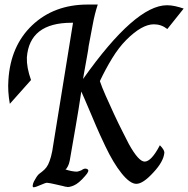

<svg xmlns="http://www.w3.org/2000/svg" viewBox="-20 -813 816 832"><path d="M646.7 -707.7Q594.9 -707.7 527.2 -640Q494.9 -607.7 465.9 -560.3Q436.9 -512.8 412.8 -461.5Q421 -436.9 437.9 -398.5Q454.9 -360 474.1 -318.7Q493.3 -277.4 511.3 -242.1Q529.2 -206.7 538.5 -188.7Q580.5 -112.8 606.7 -112.8Q635.9 -112.8 672.8 -183.6Q692.3 -164.1 692.3 -151.3Q688.7 -112.8 645.1 -66.2Q600 -16.4 570.8 -16.4Q543.6 -16.4 507.2 -61.5Q470.8 -106.7 435.9 -180.5Q430.8 -190.3 413.6 -228.2Q396.4 -266.2 379 -308.2Q361.5 -350.3 346.9 -383.3Q332.3 -416.4 332.3 -416.4Q321 -340 307.9 -265.1Q294.9 -190.3 282.1 -116.4Q279 -101.5 274.1 -92.6Q269.2 -83.6 266.2 -80.5L263.1 -79Q275.9 -74.4 289.7 -71.8Q303.6 -69.2 312.8 -69.2Q316.4 -69.2 326.2 -72.6Q335.9 -75.9 338.5 -79Q350.3 -85.6 359.7 -79.2Q369.2 -72.8 348.7 -50.3Q321 -17.9 299.2 -9Q277.4 0 267.7 -3.6Q263.1 -3.6 253.3 -6.7Q238.5 -9.7 218.5 -14.6Q198.5 -19.5 183.6 -21Q177.4 -21 155.6 -11.3Q133.8 -1.5 125.6 -1.5Q121 -1.5 121.8 -9.7Q122.6 -17.9 127.4 -27.4Q132.3 -36.9 138.7 -46.7Q145.1 -56.4 150.3 -60Q163.1 -69.2 172.6 -78.2Q182.1 -87.2 188.5 -100Q194.9 -112.8 200.8 -133.8Q206.7 -154.9 211.3 -188.7L296.4 -714.4H290.3Q107.7 -714.4 96.4 -564.1Q94.9 -521 114.4 -466.2L22.6 -363.1Q12.8 -417.9 16.4 -466.2Q25.6 -614.4 119.5 -703.6Q214.4 -793.3 360 -793.3H403.6Q390.3 -753.3 381.5 -704.9Q372.8 -656.4 364.1 -612.8Q363.1 -601.5 359 -579Q354.9 -556.4 350.8 -533.1Q346.7 -509.7 343.3 -491.3Q340 -472.8 340 -470.8Q566.2 -790.3 703.6 -790.3Q721 -790.3 739.5 -786.2Q757.9 -782.1 775.9 -775.9L705.1 -687.2Q679 -707.7 646.7 -707.7Z"/></svg>

Font: MM Jasmine
Style: Regular
Weight: 400
Designer: Khon Soe Zaw Thu
Version: Version 1.00 July 11, 2016, initial release